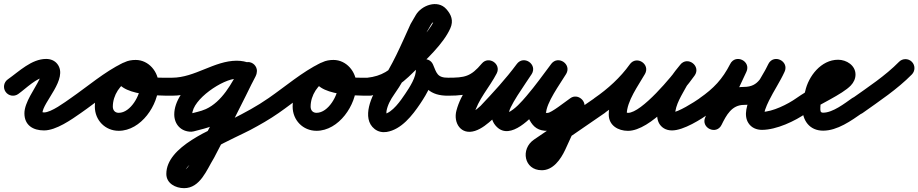

<svg xmlns="http://www.w3.org/2000/svg" viewBox="-65 -605 4597 961"><path d="M-36.8 -145.1C-22.5 -124.8 5.6 -119.9 25.9 -134.2C63.9 -160.9 121.3 -220 166 -220C167.3 -220 163.4 -220.5 162.2 -221.1C154.8 -224.4 150.1 -229.2 146.7 -236.6C141.1 -249 138 -220.1 132.5 -208.5C109.7 -160.4 57.2 -92.7 57.2 -37.8C57.2 22.2 100.8 47.8 155.3 47.8C216.1 47.8 292.5 -6.3 340.8 -40.1C361.2 -54.4 366.1 -82.5 351.9 -102.8C337.6 -123.2 309.5 -128.1 289.2 -113.9C259.9 -93.4 191.3 -42.2 155.3 -42.2C150.3 -42.2 135.7 -45.8 140.1 -43.3C145.4 -40.4 147.2 -31 147.2 -37.8C147.2 -92.1 279 -210.9 222.1 -284.6C208.4 -302.3 187.8 -310 166 -310C92.9 -310 30.9 -247.8 -25.9 -207.8C-46.2 -193.5 -51.1 -165.4 -36.8 -145.1Z M278 -51.4C292.1 -31 320.2 -25.9 340.6 -40C421.9 -96.2 500.6 -165.8 589.1 -209C615.8 -222.1 619.6 -248.6 610 -268.8C600.4 -289 577.4 -302.8 550.4 -290.3C467 -251.6 409.7 -163.2 409.7 -71.2C409.7 -3.7 461.1 49.7 529.2 49.7C640.9 49.7 728.6 -79.7 728.6 -182.5C728.6 -245.6 679.2 -305 614 -305C576.1 -305 536.3 -292.3 522.5 -252.9C522.5 -252.9 522.6 -252.9 522.6 -253C522.6 -253.1 522.6 -253.1 522.6 -253.1C476.5 -124 727.6 -126.1 795.9 -126C820.8 -126 841 -146.1 841 -170.9C841 -195.8 820.9 -216 796.1 -216C738.4 -216.1 655.9 -212.9 603.5 -240.3C602.5 -240.8 607.1 -222.1 607.4 -222.9C607.4 -222.9 607.4 -222.9 607.4 -223C607.4 -223.1 607.5 -223.1 607.5 -223.1C608.6 -226.3 604.3 -217 601.7 -214.8C597.5 -211.4 610 -215 614 -215C628.7 -215 638.6 -195.5 638.6 -182.5C638.6 -130.4 589.3 -40.3 529.2 -40.3C510.7 -40.3 499.7 -53 499.7 -71.2C499.7 -128.3 536.5 -184.6 588.3 -208.6C615.2 -221.1 618.9 -248 609.2 -268.4C599.4 -288.9 576.3 -302.9 549.6 -289.9C456.7 -244.5 374.5 -172.9 289.4 -114C269 -99.9 263.9 -71.8 278 -51.4Z M796.1 -126C863.6 -126.1 926.7 -148.2 988.6 -172.8C1029.3 -188.9 1075.7 -211.1 1120.4 -211.1C1130.3 -211.1 1143.2 -209.2 1152.3 -205.1C1179.4 -192.7 1202.3 -207.2 1211.5 -227.9C1220.7 -248.5 1216.4 -275.2 1189.1 -287.2C1167.5 -296.7 1144 -301.1 1120.4 -301.1C1000.4 -301.1 807.2 -162.6 807.2 -32.4C807.2 17.6 841.2 54.3 892.4 54.3C892.6 54.3 895.6 53.9 898.5 53.5C901.5 53 904.4 52.6 904.7 52.5C937.6 43.1 970.7 37.4 1002.3 23C1103.4 -22.9 1166.9 -127.4 1214.3 -223C1217.1 -228.6 1219 -234.6 1220.2 -240.8C1221.6 -248 1206.9 -239.3 1193.7 -228.6C1180.4 -217.9 1168.7 -205.2 1176 -204.5C1173 -204.8 1170 -205.1 1166.9 -205.4C1147.2 -209.6 1132.5 -226.5 1131.2 -246.3C1131.1 -247.3 1131.1 -250.2 1131.1 -249.3C1131.1 -248.5 1132.4 -253.8 1133.6 -259C1134.8 -264.3 1136 -269.6 1135.6 -268.9C1068.1 -130.1 997.8 7.4 926.1 144.1C926.1 144.1 926.5 143.5 926.9 142.8C927.2 142.2 927.6 141.6 927.6 141.6C913.3 164.9 875.5 246.8 856.5 246.8C841.6 246.8 847.3 239.9 854.4 253.4C856.8 258 857.5 266.5 857.5 265.4C857.5 192.6 1122 80.3 1187 45.9C1236.4 19.7 1285 -8.1 1330.8 -40.1C1351.2 -54.4 1356.1 -82.5 1341.9 -102.8C1327.6 -123.2 1299.5 -128.1 1279.2 -113.9C1221.9 -73.8 1159.9 -40.8 1097.6 -9.2C995.7 42.6 767.5 127.7 767.5 265.4C767.5 313.5 814.3 336.8 856.5 336.8C936.5 336.8 969.4 245.9 1004.4 188.4C1004.4 188.4 1004.8 187.8 1005.1 187.2C1005.5 186.5 1005.8 185.9 1005.9 185.9C1078 48.3 1148.6 -89.9 1216.6 -229.6C1216.9 -230.3 1218 -234.8 1219.1 -239.4C1220.1 -243.9 1221.1 -248.5 1221.1 -249.3C1221.1 -273.8 1201.2 -294.5 1176 -294.5C1169.2 -294.5 1158.8 -288.8 1149.8 -281.4C1140.8 -274 1133.2 -264.9 1131.9 -258.2C1131 -253.6 1130.4 -252 1132.1 -258.6C1132.4 -259.6 1132.7 -260.6 1133.1 -261.5C1133.3 -262.2 1133.8 -263.3 1133.7 -263C1096.7 -188.3 1045.2 -95.2 965.3 -59C938 -46.6 908.5 -42.2 880 -34C879.7 -33.9 883 -34.4 886.2 -34.8C889.4 -35.3 892.6 -35.7 892.4 -35.7C890 -35.7 897.2 -25.3 897.2 -32.4C897.2 -107.5 1051.1 -211.1 1120.4 -211.1C1131.5 -211.1 1142.7 -209.3 1152.9 -204.8C1180.2 -192.8 1202.9 -207.2 1212.1 -227.6C1221.2 -248.1 1216.8 -274.6 1189.7 -286.9C1168.9 -296.4 1143.2 -301.1 1120.4 -301.1C1006.8 -301.1 910.8 -216.1 795.9 -216C771.1 -216 751 -195.8 751 -170.9C751 -146.1 771.2 -126 796.1 -126Z M1268 -51.4C1282.1 -31 1310.2 -25.9 1330.6 -40C1411.9 -96.2 1490.6 -165.8 1579.1 -209C1605.8 -222.1 1609.6 -248.6 1600 -268.8C1590.4 -289 1567.4 -302.8 1540.4 -290.3C1457 -251.6 1399.7 -163.2 1399.7 -71.2C1399.7 -3.7 1451.1 49.7 1519.2 49.7C1630.9 49.7 1718.6 -79.7 1718.6 -182.5C1718.6 -245.6 1669.2 -305 1604 -305C1566.1 -305 1526.3 -292.3 1512.5 -252.9C1512.5 -252.9 1512.6 -252.9 1512.6 -253C1512.6 -253.1 1512.6 -253.1 1512.6 -253.1C1466.5 -124 1717.6 -126.1 1785.9 -126C1810.8 -126 1831 -146.1 1831 -170.9C1831 -195.8 1810.9 -216 1786.1 -216C1728.4 -216.1 1645.9 -212.9 1593.5 -240.3C1592.5 -240.8 1597.1 -222.1 1597.4 -222.9C1597.4 -222.9 1597.4 -222.9 1597.4 -223C1597.4 -223.1 1597.5 -223.1 1597.5 -223.1C1598.6 -226.3 1594.3 -217 1591.7 -214.8C1587.5 -211.4 1600 -215 1604 -215C1618.7 -215 1628.6 -195.5 1628.6 -182.5C1628.6 -130.4 1579.3 -40.3 1519.2 -40.3C1500.7 -40.3 1489.7 -53 1489.7 -71.2C1489.7 -128.3 1526.5 -184.6 1578.3 -208.6C1605.2 -221.1 1608.9 -248 1599.2 -268.4C1589.4 -288.9 1566.3 -302.9 1539.6 -289.9C1446.7 -244.5 1364.5 -172.9 1279.4 -114C1259 -99.9 1253.9 -71.8 1268 -51.4Z M1782 -126.3C1879.7 -137.1 1935.2 -174.6 2005.8 -245.2C2065.6 -304.9 2154.4 -384.7 2189.2 -463.9C2205.7 -501.5 2194 -531.7 2168.4 -560.1C2125.1 -608.3 2044.5 -578.5 2016.1 -529.6C2007.8 -515.3 1999.4 -501 1991.1 -486.6C1991.1 -486.6 1990.6 -485.6 1990.1 -484.7C1989.6 -483.7 1989.1 -482.7 1989.1 -482.7C1942.7 -381.1 1899.2 -275.5 1834.3 -184C1795.9 -129.9 1741.8 -12.7 1810 40.7C1827.2 54.2 1848.6 58.8 1870 55.5C1943.8 43.9 1999.3 -27.8 2038.3 -85.9C2072.6 -136.9 2112.2 -204.5 2105.8 -268.5C2103.2 -293.8 2076.7 -299.9 2053.3 -293.9C2029.9 -287.8 2009.6 -269.6 2019.6 -246.2C2052.6 -169.4 2085.4 -125 2179.5 -126C2204.3 -126.3 2224.3 -146.6 2224 -171.5C2223.7 -196.3 2203.4 -216.3 2178.5 -216C2123 -215.4 2120.2 -240.2 2102.4 -281.8C2092.3 -305.1 2069.5 -312.2 2049.9 -307.1C2030.2 -302.1 2013.7 -284.8 2016.2 -259.5C2020.1 -220.4 1984.2 -166.7 1963.7 -136.1C1941.4 -103 1899.1 -40.2 1856 -33.5C1851.6 -32.8 1865.1 -31 1868.1 -27.7C1869.7 -25.9 1868.5 -43.6 1869.4 -48.5C1874.5 -78.5 1890.3 -107.4 1907.7 -132C1976 -228.2 2022.1 -338.4 2070.9 -445.3C2070.9 -445.3 2070.4 -444.3 2069.9 -443.3C2069.4 -442.3 2068.9 -441.4 2068.9 -441.4C2077.2 -455.7 2085.6 -470 2093.9 -484.4C2096.1 -488.1 2099.1 -492 2103.5 -493.2C2104.9 -493.6 2106.4 -493.7 2107.8 -493.7C2108.6 -493.6 2110.8 -493 2110.1 -493.3C2106.4 -495 2097.5 -504.4 2101.6 -499.9C2109.9 -490.6 2105.9 -490.1 2107 -500C2107 -500.9 2107.3 -501.2 2106.8 -500.1C2079.4 -437.8 1989.5 -356.1 1942.2 -308.8C1885.9 -252.5 1847.8 -224.1 1772 -215.7C1747.3 -213 1729.5 -190.7 1732.3 -166C1735 -141.3 1757.3 -123.5 1782 -126.3Z M2133 -170.9C2133 -146.1 2153.2 -126 2178.1 -126C2286.8 -126.2 2343.2 -143.1 2415.4 -229C2432.6 -249.5 2420.1 -273.7 2400.3 -286.9C2380.4 -300.1 2353.2 -302.3 2341 -278.6C2301.1 -201.2 2242.4 -139 2219.5 -51.4C2219.5 -51.4 2219.5 -51.4 2219.5 -51.5C2219.5 -51.5 2219.5 -51.6 2219.5 -51.6C2203.1 10 2242 72.6 2312.3 50.2C2346 39.5 2376.6 13.7 2402.3 -9.7C2402.3 -9.7 2402.9 -10.3 2403.5 -10.9C2404.1 -11.5 2404.7 -12.1 2404.8 -12.1C2471.2 -82.7 2536.4 -153.1 2594.2 -231.2C2611.3 -254.4 2600.4 -279.3 2581.3 -292.2C2562.3 -305.2 2535.1 -306.3 2519.8 -281.8C2473.9 -208.3 2336.4 -53.4 2421.5 30.1C2421.5 30.1 2421.4 30 2421.3 30C2421.3 29.9 2421.2 29.8 2421.2 29.8C2490.2 98.9 2596.1 -16.4 2639.2 -66.7C2684.1 -119.1 2724.4 -175.8 2765.9 -230.9C2783.1 -253.6 2771.8 -278.4 2752.5 -291.4C2733.3 -304.4 2706.1 -305.6 2691.4 -281.2C2649.3 -211.2 2578 -118.6 2578 -36C2578 -27.6 2579.7 -19.7 2582.3 -11.8C2582.3 -11.7 2583.1 -10 2583.8 -8.2C2584.6 -6.5 2585.3 -4.8 2585.3 -4.7C2605.8 33.3 2630.7 50 2676 50C2730.5 50 2797.2 -9.1 2841.7 -40.1C2859.8 -52.7 2847.8 -76.6 2828.9 -92.4C2810 -108.2 2784.3 -115.8 2775.1 -95.7C2744.1 -28.1 2713.1 39.6 2682.1 107.3C2682.1 107.3 2682.1 107.2 2682.2 107.1C2682.2 107 2682.3 106.9 2682.3 106.9C2677.5 117.1 2654.3 157.2 2647.3 157C2647.3 157 2647 157 2646.7 157C2646.3 157 2646 157 2646 157C2645 157 2648 157.1 2649 157.3C2651.1 157.9 2652.2 159.5 2653 161.5C2657.3 172.3 2646.7 176.1 2658.3 168.2C2658.3 168.2 2658.3 168.2 2658.3 168.2C2658.3 168.2 2658.2 168.3 2658.2 168.3C2760 99.3 2861.7 30.1 2962.7 -40C2983.1 -54.2 2988.1 -82.3 2974 -102.7C2959.8 -123.1 2931.7 -128.1 2911.3 -114C2810.6 -44 2709.2 25 2607.8 93.7C2607.8 93.7 2607.7 93.8 2607.7 93.8C2607.7 93.8 2607.7 93.8 2607.7 93.8C2538.9 140.6 2558 247 2646 247C2646 247 2645.7 247 2645.3 247C2645 247 2644.7 247 2644.7 247C2703 248.7 2741.7 192.1 2763.7 145.1C2763.7 145.1 2763.8 145 2763.8 144.9C2763.9 144.8 2763.9 144.7 2763.9 144.7C2794.9 77.1 2825.9 9.4 2856.9 -58.3C2866.1 -78.3 2858.5 -98.6 2844.1 -110.6C2829.7 -122.7 2808.4 -126.6 2790.3 -113.9C2762.2 -94.4 2694.3 -40 2676 -40C2661 -40 2671.7 -34.2 2664.7 -47.3C2664.6 -47.4 2665.4 -45.6 2666.2 -43.7C2666.9 -41.9 2667.7 -40.1 2667.7 -40.2C2667.2 -41.6 2668 -34.6 2668 -36C2668 -89.7 2738 -184.1 2768.6 -234.8C2783.2 -259.2 2773.2 -283.1 2755.1 -295.3C2737.1 -307.4 2711.2 -307.8 2694.1 -285.1C2653.7 -231.5 2614.5 -176.2 2570.8 -125.3C2545.7 -95.9 2512.6 -57.6 2477.1 -41.3C2464.4 -35.4 2493.7 -24.9 2484.8 -33.8C2484.8 -33.8 2484.7 -33.9 2484.7 -34C2484.6 -34 2484.5 -34.1 2484.5 -34.1C2466.8 -51.5 2573.4 -197.7 2596.2 -234.2C2611.4 -258.6 2601.4 -282.8 2583.3 -295.2C2565.2 -307.5 2539 -307.9 2521.8 -284.8C2466.1 -209.5 2403.3 -141.8 2339.2 -73.9C2339.2 -73.8 2339.9 -74.5 2340.5 -75.1C2341.1 -75.7 2341.7 -76.3 2341.7 -76.3C2329.8 -65.5 2317.4 -55 2304.1 -45.9C2297.9 -41.8 2291.5 -38 2284.6 -35.4C2284.1 -35.3 2283.7 -35.1 2283.2 -35C2285.9 -32 2291.5 -34.1 2295 -32.2C2311.9 -22.8 2302.4 -13.2 2306.5 -28.4C2306.5 -28.4 2306.5 -28.5 2306.5 -28.5C2306.5 -28.6 2306.5 -28.6 2306.5 -28.6C2327.3 -107.8 2384.5 -166.7 2421 -237.4C2433.2 -261.1 2423.2 -283.7 2405.8 -295.2C2388.4 -306.8 2363.7 -307.4 2346.6 -287C2291 -220.9 2261.3 -216.1 2177.9 -216C2153.1 -216 2133 -195.8 2133 -170.9Z M2898.9 -51.5C2913 -31 2941 -25.8 2961.5 -39.9C3036.8 -91.7 3107.5 -156.2 3160.7 -230.9C3177.2 -254.1 3165.3 -278.6 3145.7 -291.1C3126.2 -303.5 3099 -304 3084.9 -279.3C3042.8 -205.3 2981.9 -118.9 2981.9 -31.7C2981.9 23.1 3029 49.9 3078.2 49.9C3191.1 49.9 3350.5 -140.9 3411.7 -226.9C3428.6 -250.7 3419.7 -275.7 3402 -288.9C3384.4 -302.2 3358 -303.9 3339.8 -281C3324 -261.2 3306.5 -241.4 3293.9 -219.3C3293.9 -219.3 3293.8 -219 3293.6 -218.8C3293.5 -218.5 3293.3 -218.2 3293.3 -218.2C3262.2 -159.9 3224 -98.5 3224 -30.3C3224 -16.2 3226.5 -2.1 3232.9 10.5C3232.9 10.5 3233.1 10.8 3233.3 11.1C3233.5 11.5 3233.6 11.8 3233.6 11.8C3244.8 32 3266.1 47.8 3298.4 47.8C3356.8 47.8 3443.7 -7.9 3489.8 -40.1C3510.2 -54.4 3515.1 -82.5 3500.9 -102.8C3486.6 -123.2 3458.5 -128.1 3438.2 -113.9C3408.5 -93.1 3327.6 -42.2 3298.4 -42.2C3293.1 -42.2 3307.5 -36.8 3311.4 -32.1C3312.3 -31 3313 -29.9 3313.8 -28.7C3314.3 -27.9 3315.4 -25.5 3315.1 -26.3C3314.4 -28.2 3313.3 -30.1 3312.4 -31.8C3312.4 -31.8 3312.5 -31.5 3312.7 -31.1C3312.9 -30.8 3313.1 -30.5 3313.1 -30.5C3312.7 -31.2 3313.8 -29 3314 -28.2C3314.4 -26.9 3314 -30 3314 -30.3C3314 -80.6 3349.4 -132.2 3372.7 -175.8C3372.7 -175.8 3372.5 -175.5 3372.4 -175.2C3372.2 -175 3372.1 -174.7 3372.1 -174.7C3382.3 -192.6 3397.3 -208.8 3410.2 -225C3428.4 -247.8 3418.9 -273.2 3400.6 -287C3382.3 -300.8 3355.2 -302.9 3338.3 -279.1C3299.6 -224.6 3146.5 -40.1 3078.2 -40.1C3073.7 -40.1 3063.8 -44.3 3067.7 -40.2C3069.9 -38 3071.4 -35.1 3071.9 -32C3071.9 -31.9 3071.9 -31.8 3071.9 -31.7C3071.9 -98.9 3129.9 -176.5 3163.1 -234.7C3177.2 -259.5 3166.5 -283.2 3148.2 -294.9C3129.9 -306.6 3103.9 -306.3 3087.3 -283.1C3040.3 -217 2977.1 -159.9 2910.5 -114.1C2890 -100 2884.8 -72 2898.9 -51.5Z M3488.7 -40.1C3570.5 -96.9 3624.2 -154.4 3670.1 -244C3683.5 -270.2 3669.5 -293.4 3649.1 -303.5C3628.7 -313.5 3601.7 -310.2 3589.2 -283.6C3548 -195.4 3506.7 -107.2 3465.4 -19.1C3452.9 7.8 3466.6 30.9 3486.7 40.5C3506.8 50.2 3533.4 46.6 3546.5 20C3570.5 -28.3 3597.3 -80 3659 -80C3776 -80 3811.2 -150.7 3860.7 -243.3C3874.4 -268.9 3860.2 -292.1 3839.6 -302.2C3819 -312.4 3792 -309.5 3780 -283.1C3745.1 -206.1 3631.4 -66.2 3680.9 10.9C3696.2 34.7 3721.5 45 3749 45C3820.8 45 3914.9 1.1 3973.1 -40.4C3993.4 -54.8 3998.1 -82.9 3983.6 -103.1C3969.2 -123.4 3941.1 -128.1 3920.9 -113.6C3878.6 -83.5 3801.3 -45 3749 -45C3745.9 -45 3756.5 -39.1 3759.2 -32.7C3760.2 -30.2 3760 -38.4 3760.1 -39C3761.1 -44.6 3762.6 -49.9 3764.4 -55.3C3769.6 -71.2 3776.7 -86.5 3784 -101.5C3808.1 -150.5 3839.4 -196.2 3862 -245.9C3874 -272.3 3860.6 -295.1 3840.9 -304.8C3821.2 -314.6 3795 -311.3 3781.3 -285.7C3749 -225.2 3734.4 -170 3659 -170C3558.7 -170 3506.1 -101.3 3465.9 -20C3452.7 6.6 3466.7 29.8 3487.1 39.7C3507.5 49.5 3534.4 45.9 3547 19.1C3588.2 -69.1 3629.5 -157.2 3670.8 -245.4C3683.2 -272.1 3669.8 -295.1 3649.8 -304.9C3629.8 -314.7 3603.4 -311.2 3589.9 -285C3550.7 -208.3 3507.2 -162.5 3437.3 -113.9C3416.9 -99.8 3411.9 -71.7 3426.1 -51.3C3440.2 -30.9 3468.3 -25.9 3488.7 -40.1Z M3910.1 -51.3C3924.3 -30.9 3952.4 -25.9 3972.7 -40.1C4031.2 -80.9 4150.7 -132 4193.6 -177.2C4207.9 -192.3 4217 -211 4217 -232C4217 -277.8 4171.8 -306 4130 -306C4044.9 -306 3981.2 -223.8 3965 -147.3C3965 -147.3 3965.2 -148.3 3965.5 -149.2C3965.7 -150.2 3966 -151.2 3966 -151.1C3957.3 -122.7 3951 -96.2 3951 -66C3951 -2.3 3986.6 49 4055 49C4126.3 49 4196 -1.1 4251.8 -40.1C4272.2 -54.4 4277.1 -82.5 4262.9 -102.8C4248.6 -123.2 4220.5 -128.1 4200.2 -113.9C4163.2 -87.9 4103.4 -41 4055 -41C4039.6 -41 4041 -52.2 4041 -66C4041 -87.1 4046 -105.1 4052 -124.9C4052 -124.9 4052.3 -125.8 4052.5 -126.8C4052.8 -127.7 4053 -128.6 4053 -128.7C4060 -161.6 4089.9 -216 4130 -216C4138.4 -216 4130.4 -215 4127.8 -225.7C4126.8 -229.5 4127 -232.5 4127 -232C4127 -232.7 4127.1 -233.4 4127.1 -234.1C4127.3 -235.5 4127.6 -236.7 4128.2 -238.1C4129.3 -241.1 4111 -226.5 4106.8 -223.9C4044.7 -186.8 3981 -155.6 3921.3 -113.9C3900.9 -99.7 3895.9 -71.6 3910.1 -51.3Z M4189.3 -49.6C4203.7 -29.3 4231.8 -24.6 4252.1 -39C4336.4 -98.9 4426.3 -158.5 4499.1 -232.4C4516.5 -250.2 4516.3 -278.7 4498.6 -296.1C4480.8 -313.5 4452.3 -313.3 4434.9 -295.6C4366 -225.5 4279.9 -169.2 4199.9 -112.3C4179.7 -97.9 4174.9 -69.9 4189.3 -49.6Z"/></svg>

Font: FRB American Cursive Guidelines Arrows Black
Style: Bold Italic
Weight: 900
Italic angle: -25°
Version: Version 2.0;Modular Font Editor K font №1